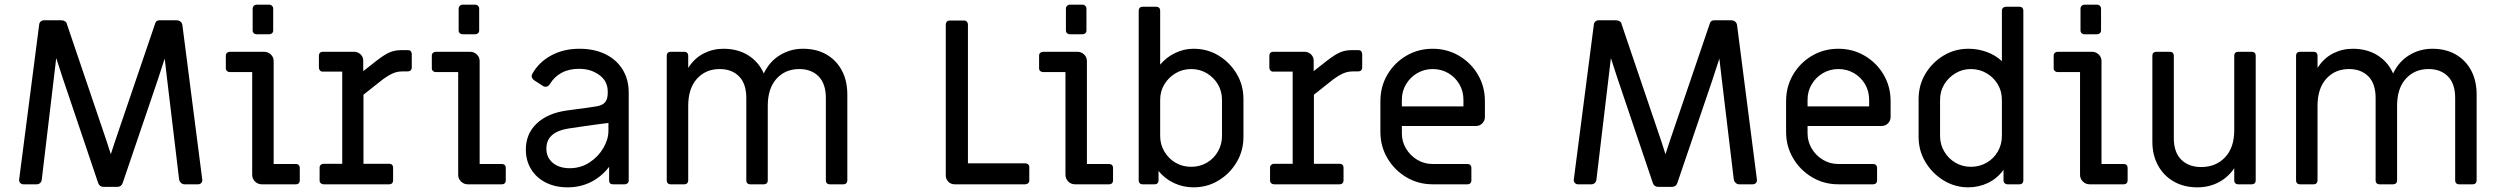

<svg xmlns="http://www.w3.org/2000/svg" viewBox="-20 -790 10709 823"><path d="M424 11Q407 11 401 -5L249 -455L221 -541L210 -448L159 -20Q158 -11 152 -5.5Q146 0 137 0H80Q72 0 66.5 -6Q61 -12 62 -20L148 -685Q149 -693 154.5 -698Q160 -703 167 -703H244Q252 -703 259 -698.5Q266 -694 267 -686L437 -185L455 -129L474 -187L645 -689Q649 -703 663 -703H737Q747 -703 754 -697Q761 -691 762 -681L847 -20Q848 -12 843 -6Q838 0 829 0H771Q763 0 756.5 -5.5Q750 -11 748 -19L696 -453L686 -539L655 -444L506 -6Q500 11 483 11Z M1102 0Q1085 0 1073 -12Q1061 -24 1061 -41V-481H965Q958 -481 953 -485.5Q948 -490 948 -497V-552Q948 -559 953 -563.5Q958 -568 965 -568H1112Q1129 -568 1141 -556.5Q1153 -545 1153 -528V-87H1249Q1256 -87 1260.5 -82.5Q1265 -78 1265 -71V-16Q1265 -9 1260.5 -4.5Q1256 0 1249 0ZM1080 -643Q1073 -643 1068 -647.5Q1063 -652 1063 -659V-753Q1063 -760 1068 -765Q1073 -770 1080 -770H1134Q1141 -770 1146 -765Q1151 -760 1151 -753V-659Q1151 -652 1146 -647.5Q1141 -643 1134 -643Z M1367 0Q1360 0 1355 -4.5Q1350 -9 1350 -16V-72Q1350 -79 1355 -83.5Q1360 -88 1367 -88H1447V-483H1363Q1356 -483 1351.5 -488Q1347 -493 1347 -500V-552Q1347 -559 1351.5 -563.5Q1356 -568 1363 -568H1498Q1514 -568 1525.5 -557Q1537 -546 1537 -530V-485L1593 -529Q1628 -556 1650 -565.5Q1672 -575 1699 -575H1729Q1737 -575 1741 -570Q1745 -565 1745 -558V-500Q1745 -493 1740.5 -488.5Q1736 -484 1729 -484H1706Q1690 -484 1676 -480Q1662 -476 1643.5 -465Q1625 -454 1596 -430L1538 -384V-88H1649Q1656 -88 1660.5 -83.5Q1665 -79 1665 -72V-16Q1665 -9 1660.5 -4.5Q1656 0 1649 0Z M1985 0Q1968 0 1956 -12Q1944 -24 1944 -41V-481H1848Q1841 -481 1836 -485.5Q1831 -490 1831 -497V-552Q1831 -559 1836 -563.5Q1841 -568 1848 -568H1995Q2012 -568 2024 -556.5Q2036 -545 2036 -528V-87H2132Q2139 -87 2143.5 -82.5Q2148 -78 2148 -71V-16Q2148 -9 2143.5 -4.5Q2139 0 2132 0ZM1963 -643Q1956 -643 1951 -647.5Q1946 -652 1946 -659V-753Q1946 -760 1951 -765Q1956 -770 1963 -770H2017Q2024 -770 2029 -765Q2034 -760 2034 -753V-659Q2034 -652 2029 -647.5Q2024 -643 2017 -643Z M2413 13Q2361 13 2320.5 -7Q2280 -27 2257 -64Q2234 -101 2234 -149Q2234 -216 2280 -260Q2326 -304 2407 -316Q2428 -319 2451 -322Q2474 -325 2496.5 -328Q2519 -331 2536 -334Q2562 -338 2573.5 -351.5Q2585 -365 2585 -391V-398Q2585 -442 2549 -468.5Q2513 -495 2462 -495Q2419 -495 2387.5 -478Q2356 -461 2338 -431Q2330 -418 2318 -418Q2311 -418 2305 -423L2268 -447Q2259 -455 2259 -464Q2259 -468 2262 -474Q2290 -524 2343 -552.5Q2396 -581 2464 -581Q2527 -581 2574.5 -558Q2622 -535 2648.5 -492.5Q2675 -450 2675 -393V-16Q2675 -9 2670 -4.5Q2665 0 2658 0H2608Q2591 0 2591 -16V-75Q2559 -33 2513.5 -10Q2468 13 2413 13ZM2422 -69Q2470 -69 2507.5 -94Q2545 -119 2566.5 -156Q2588 -193 2588 -229V-263Q2561 -260 2533.5 -256Q2506 -252 2477 -248Q2448 -244 2416 -239Q2322 -224 2322 -153Q2322 -115 2349.5 -92Q2377 -69 2422 -69Z M2854 0Q2847 0 2842.5 -4.5Q2838 -9 2838 -16V-552Q2838 -559 2842.5 -563.5Q2847 -568 2854 -568H2914Q2921 -568 2925.5 -563.5Q2930 -559 2930 -552V-499Q2957 -541 2996.5 -561Q3036 -581 3081 -581Q3142 -581 3187 -553Q3232 -525 3254 -475Q3278 -526 3323 -553.5Q3368 -581 3422 -581Q3480 -581 3522.5 -556.5Q3565 -532 3588.5 -488Q3612 -444 3612 -385V-16Q3612 -9 3607.5 -4.5Q3603 0 3596 0H3536Q3529 0 3524.5 -4.5Q3520 -9 3520 -16V-370Q3520 -431 3489 -462.5Q3458 -494 3406 -494Q3346 -494 3308.5 -452.5Q3271 -411 3271 -336V-16Q3271 -9 3266.5 -4.5Q3262 0 3255 0H3195Q3188 0 3183.5 -4.5Q3179 -9 3179 -16V-370Q3179 -431 3148 -462.5Q3117 -494 3065 -494Q3005 -494 2967.5 -452.5Q2930 -411 2930 -336V-16Q2930 -9 2925.5 -4.5Q2921 0 2914 0Z M4072 0Q4056 0 4045 -11Q4034 -22 4034 -38V-685Q4034 -692 4038.5 -697Q4043 -702 4050 -702H4113Q4120 -702 4124.5 -697Q4129 -692 4129 -685V-90H4375Q4382 -90 4387 -85.5Q4392 -81 4392 -74V-16Q4392 -9 4387 -4.5Q4382 0 4375 0Z M4588 0Q4571 0 4559 -12Q4547 -24 4547 -41V-481H4451Q4444 -481 4439 -485.5Q4434 -490 4434 -497V-552Q4434 -559 4439 -563.5Q4444 -568 4451 -568H4598Q4615 -568 4627 -556.5Q4639 -545 4639 -528V-87H4735Q4742 -87 4746.5 -82.5Q4751 -78 4751 -71V-16Q4751 -9 4746.5 -4.5Q4742 0 4735 0ZM4566 -643Q4559 -643 4554 -647.5Q4549 -652 4549 -659V-753Q4549 -760 4554 -765Q4559 -770 4566 -770H4620Q4627 -770 4632 -765Q4637 -760 4637 -753V-659Q4637 -652 4632 -647.5Q4627 -643 4620 -643Z M5096 13Q5052 13 5013 -5Q4974 -23 4946 -57V-16Q4946 -9 4941.5 -4.5Q4937 0 4930 0H4877Q4870 0 4865.5 -4.5Q4861 -9 4861 -16V-745Q4861 -752 4865.5 -756.5Q4870 -761 4877 -761H4937Q4944 -761 4948.5 -756.5Q4953 -752 4953 -745V-513Q4980 -545 5017.5 -563Q5055 -581 5096 -581Q5156 -581 5204 -551.5Q5252 -522 5281 -473.5Q5310 -425 5310 -365V-203Q5310 -144 5281 -95Q5252 -46 5203.5 -16.5Q5155 13 5096 13ZM5086 -75Q5123 -75 5153 -92.5Q5183 -110 5200.5 -140.5Q5218 -171 5218 -207V-362Q5218 -399 5200.5 -428.5Q5183 -458 5153 -476Q5123 -494 5086 -494Q5049 -494 5019 -476Q4989 -458 4971 -428.5Q4953 -399 4953 -362V-207Q4953 -171 4971 -140.5Q4989 -110 5019 -92.5Q5049 -75 5086 -75Z M5441 0Q5434 0 5429 -4.5Q5424 -9 5424 -16V-72Q5424 -79 5429 -83.5Q5434 -88 5441 -88H5521V-483H5437Q5430 -483 5425.5 -488Q5421 -493 5421 -500V-552Q5421 -559 5425.5 -563.5Q5430 -568 5437 -568H5572Q5588 -568 5599.5 -557Q5611 -546 5611 -530V-485L5667 -529Q5702 -556 5724 -565.5Q5746 -575 5773 -575H5803Q5811 -575 5815 -570Q5819 -565 5819 -558V-500Q5819 -493 5814.5 -488.5Q5810 -484 5803 -484H5780Q5764 -484 5750 -480Q5736 -476 5717.5 -465Q5699 -454 5670 -430L5612 -384V-88H5723Q5730 -88 5734.5 -83.5Q5739 -79 5739 -72V-16Q5739 -9 5734.5 -4.5Q5730 0 5723 0Z M6121 0Q6059 0 6008 -30.5Q5957 -61 5927 -112Q5897 -163 5897 -225V-356Q5897 -419 5927 -470Q5957 -521 6008 -551Q6059 -581 6121 -581Q6183 -581 6234 -551Q6285 -521 6315 -470Q6345 -419 6345 -356V-289Q6345 -273 6334 -261.5Q6323 -250 6307 -250H5989V-219Q5989 -183 6007 -153Q6025 -123 6055 -105Q6085 -87 6121 -87H6271Q6278 -87 6282.5 -82.5Q6287 -78 6287 -71V-16Q6287 -9 6282.5 -4.5Q6278 0 6271 0ZM5989 -334H6253V-362Q6253 -399 6235.5 -429Q6218 -459 6188 -476.5Q6158 -494 6121 -494Q6085 -494 6055 -476.5Q6025 -459 6007 -429Q5989 -399 5989 -362Z M7088 11Q7071 11 7065 -5L6913 -455L6885 -541L6874 -448L6823 -20Q6822 -11 6816 -5.5Q6810 0 6801 0H6744Q6736 0 6730.5 -6Q6725 -12 6726 -20L6812 -685Q6813 -693 6818.5 -698Q6824 -703 6831 -703H6908Q6916 -703 6923 -698.5Q6930 -694 6931 -686L7101 -185L7119 -129L7138 -187L7309 -689Q7313 -703 7327 -703H7401Q7411 -703 7418 -697Q7425 -691 7426 -681L7511 -20Q7512 -12 7507 -6Q7502 0 7493 0H7435Q7427 0 7420.5 -5.5Q7414 -11 7412 -19L7360 -453L7350 -539L7319 -444L7170 -6Q7164 11 7147 11Z M7860 0Q7798 0 7747 -30.5Q7696 -61 7666 -112Q7636 -163 7636 -225V-356Q7636 -419 7666 -470Q7696 -521 7747 -551Q7798 -581 7860 -581Q7922 -581 7973 -551Q8024 -521 8054 -470Q8084 -419 8084 -356V-289Q8084 -273 8073 -261.5Q8062 -250 8046 -250H7728V-219Q7728 -183 7746 -153Q7764 -123 7794 -105Q7824 -87 7860 -87H8010Q8017 -87 8021.5 -82.5Q8026 -78 8026 -71V-16Q8026 -9 8021.5 -4.5Q8017 0 8010 0ZM7728 -334H7992V-362Q7992 -399 7974.5 -429Q7957 -459 7927 -476.5Q7897 -494 7860 -494Q7824 -494 7794 -476.5Q7764 -459 7746 -429Q7728 -399 7728 -362Z M8417 13Q8360 13 8311.5 -16.5Q8263 -46 8233.5 -95Q8204 -144 8204 -203V-365Q8204 -425 8233 -473.5Q8262 -522 8310.5 -551.5Q8359 -581 8418 -581Q8458 -581 8495.5 -567.5Q8533 -554 8561 -528V-745Q8561 -752 8566 -756.5Q8571 -761 8578 -761H8637Q8644 -761 8648.5 -756.5Q8653 -752 8653 -745V-16Q8653 -9 8648.5 -4.5Q8644 0 8637 0H8585Q8578 0 8573 -4.5Q8568 -9 8568 -16V-62Q8541 -25 8501.5 -6Q8462 13 8417 13ZM8428 -75Q8465 -75 8495.5 -92.5Q8526 -110 8543.5 -140.5Q8561 -171 8561 -207V-362Q8561 -399 8543.5 -428.5Q8526 -458 8495.5 -476Q8465 -494 8428 -494Q8392 -494 8362 -476Q8332 -458 8314 -428.5Q8296 -399 8296 -362V-207Q8296 -171 8314 -140.5Q8332 -110 8362 -92.5Q8392 -75 8428 -75Z M8937 0Q8920 0 8908 -12Q8896 -24 8896 -41V-481H8800Q8793 -481 8788 -485.5Q8783 -490 8783 -497V-552Q8783 -559 8788 -563.5Q8793 -568 8800 -568H8947Q8964 -568 8976 -556.5Q8988 -545 8988 -528V-87H9084Q9091 -87 9095.5 -82.5Q9100 -78 9100 -71V-16Q9100 -9 9095.5 -4.5Q9091 0 9084 0ZM8915 -643Q8908 -643 8903 -647.5Q8898 -652 8898 -659V-753Q8898 -760 8903 -765Q8908 -770 8915 -770H8969Q8976 -770 8981 -765Q8986 -760 8986 -753V-659Q8986 -652 8981 -647.5Q8976 -643 8969 -643Z M9399 13Q9342 13 9298.5 -11.5Q9255 -36 9230.5 -80.5Q9206 -125 9206 -183V-552Q9206 -559 9210.5 -563.5Q9215 -568 9222 -568H9282Q9289 -568 9293.5 -563.5Q9298 -559 9298 -552V-198Q9298 -137 9330 -105.5Q9362 -74 9415 -74Q9478 -74 9517.5 -115.5Q9557 -157 9557 -232V-552Q9557 -559 9561.5 -563.5Q9566 -568 9573 -568H9633Q9640 -568 9644.5 -563.5Q9649 -559 9649 -552V-16Q9649 -9 9644.5 -4.5Q9640 0 9633 0H9573Q9566 0 9561.5 -4.5Q9557 -9 9557 -16V-69Q9531 -30 9490 -8.5Q9449 13 9399 13Z M9838 0Q9831 0 9826.5 -4.5Q9822 -9 9822 -16V-552Q9822 -559 9826.5 -563.5Q9831 -568 9838 -568H9898Q9905 -568 9909.5 -563.5Q9914 -559 9914 -552V-499Q9941 -541 9980.5 -561Q10020 -581 10065 -581Q10126 -581 10171 -553Q10216 -525 10238 -475Q10262 -526 10307 -553.5Q10352 -581 10406 -581Q10464 -581 10506.5 -556.5Q10549 -532 10572.5 -488Q10596 -444 10596 -385V-16Q10596 -9 10591.5 -4.5Q10587 0 10580 0H10520Q10513 0 10508.5 -4.5Q10504 -9 10504 -16V-370Q10504 -431 10473 -462.5Q10442 -494 10390 -494Q10330 -494 10292.5 -452.5Q10255 -411 10255 -336V-16Q10255 -9 10250.5 -4.5Q10246 0 10239 0H10179Q10172 0 10167.5 -4.5Q10163 -9 10163 -16V-370Q10163 -431 10132 -462.5Q10101 -494 10049 -494Q9989 -494 9951.5 -452.5Q9914 -411 9914 -336V-16Q9914 -9 9909.5 -4.5Q9905 0 9898 0Z"/></svg>

Font: Miriam Libre Medium
Style: Regular
Weight: 500
Version: Version 2.000